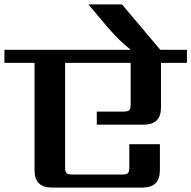

<svg xmlns="http://www.w3.org/2000/svg" viewBox="-40 -847 864 867"><path d="M804 -622V-563H687V-362Q687 -284 609 -284H397V-343H517Q537 -343 543.5 -349.5Q550 -356 550 -375V-563H254V-91Q254 -72 260 -65.5Q266 -59 286 -59H512Q532 -59 538 -65.5Q544 -72 544 -91V-196H682V-78Q682 0 604 0H194Q116 0 116 -78V-563H-20V-622H551Q500 -661 447 -723L359 -827H511L684 -622Z"/></svg>

Font: Sarpanch SemiBold
Style: Regular
Weight: 600
Designer: Manushi Parikh (Devanagari and Latin), Jyotish Sonowal (Devanagari)
Foundry: Indian Type Foundry
Version: Version 2.004;PS 1.0;hotconv 1.0.78;makeotf.lib2.5.61930; tt